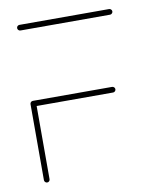

<svg xmlns="http://www.w3.org/2000/svg" viewBox="-65 -570 502 622"><g transform="rotate(-10 185.5 -259.5)"><path d="M50 -259.3V-9.3Q50 -5.6 47.4 -2.8Q44.8 0 40.7 0Q37 0 34.3 -2.8Q31.5 -5.6 31.5 -9.3V-259.3ZM310.7 -259.3Q310.7 -255.6 308 -252.8Q305.2 -250 301.5 -250H40.7Q37 -250 34.3 -252.8Q31.5 -255.6 31.5 -259.3Q31.5 -263.3 34.3 -265.9Q37 -268.5 40.7 -268.5H301.5Q305.2 -268.5 308 -265.7Q310.7 -263 310.7 -259.3ZM31.5 -509.3Q31.5 -513.3 34.3 -515.9Q37 -518.5 40.7 -518.5H335.6Q339.3 -518.5 342 -515.7Q344.8 -513 344.8 -509.3Q344.8 -505.6 342 -502.8Q339.3 -500 335.6 -500H40.7Q37 -500 34.3 -502.8Q31.5 -505.6 31.5 -509.3Z"/></g></svg>

Font: 26F Galaxy Sans Hairline
Style: Regular
Weight: 50
Designer: C₂₉H₂₅N₃O₅
Version: Version 1.100